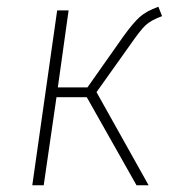

<svg xmlns="http://www.w3.org/2000/svg" viewBox="-20 -551 524 571"><path d="M462 -503Q429 -491 413 -476Q397 -461 366 -416L267 -277L422 0H386L238 -262H148L110 0H76L150 -520H184L152 -291H240L345 -440Q375 -482 395 -500Q415 -518 451 -531Z"/></svg>

Font: FiraGO UltraLight
Style: Italic
Weight: 200
Italic angle: -8°
Designer: bBox Type GmbH
Foundry: bBox Type GmbH
Version: Version 1.001